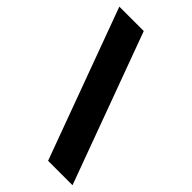

<svg xmlns="http://www.w3.org/2000/svg" viewBox="-224 -799 884 884"><g transform="rotate(45 218.0 -357.0)"><path d="M162 -724 432 10H273L3 -724Z"/></g></svg>

Font: Noto Sans Bengali SemiCondensed Black
Style: Regular
Weight: 900
Width: 4
Designer: Joana Ranito - Universal Thirst; Jelle Bosma - Monotype Design Team
Foundry: Universal Thirst ehf.
Version: Version 3.000; ttfautohint (v1.8.4.7-5d5b)